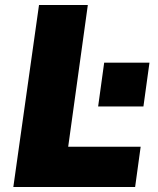

<svg xmlns="http://www.w3.org/2000/svg" viewBox="-20 -743 627 763"><path d="M135 -723 33 0H517L539 -160H251L329 -723ZM574 -494H394L370 -320H550Z"/></svg>

Font: United Sans Black
Style: Italic
Weight: 900
Italic angle: -8°
Designer: Pablo Impallari, Rodrigo Fuenzalida (Modified by Dan O. Williams)
Version: Version 1.000;PS 001.000;hotconv 1.0.88;makeotf.lib2.5.64775